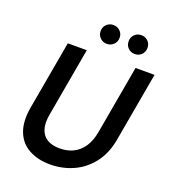

<svg xmlns="http://www.w3.org/2000/svg" viewBox="-160 -1011 1010 1140"><g transform="rotate(20 345.0 -441.5)"><path d="M288 12Q211 12 154.5 -18.5Q98 -49 73.5 -111Q49 -173 65 -266L142 -700H262L185 -265Q175 -209 187 -171.5Q199 -134 230 -115.5Q261 -97 309 -97Q357 -97 394.5 -115.5Q432 -134 457.5 -171.5Q483 -209 493 -265L570 -700H690L613 -266Q597 -172 548.5 -110Q500 -48 432 -18Q364 12 288 12ZM360 -776Q335 -776 317.5 -793Q300 -810 300 -836Q300 -861 317.5 -878Q335 -895 360 -895Q385 -895 402.5 -878Q420 -861 420 -836Q420 -810 402.5 -793Q385 -776 360 -776ZM537 -776Q511 -776 494 -793Q477 -810 477 -836Q477 -861 494 -878Q511 -895 537 -895Q562 -895 579 -878Q596 -861 596 -836Q596 -810 579 -793Q562 -776 537 -776Z"/></g></svg>

Font: DM Sans 10pt SemiBold
Style: Italic
Weight: 600
Italic angle: -10°
Version: Version 4.004;gftools[0.9.30]